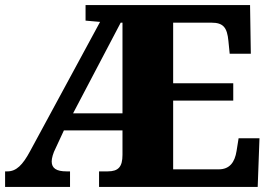

<svg xmlns="http://www.w3.org/2000/svg" viewBox="-20 -734 1064 754"><path d="M0 0H255V-61H241C202 -61 183 -73 183 -100C183 -112 188 -132 199 -153L231 -222H461V-126C461 -79 445 -61 403 -61H369V0H992L999 -191H917L909 -141C902 -97 882 -69 839 -69H660V-339H896V-407H660V-645H810C857 -645 872 -626 877 -573L882 -523H965L962 -714H316V-653L373 -648L98 -140C69 -86 44 -61 9 -61H0ZM267 -289 454 -645H461V-289Z"/></svg>

Font: Noto Serif Lao Black
Style: Regular
Weight: 900
Designer: Monotype Design Team
Foundry: Monotype Imaging Inc.
Version: Version 2.003